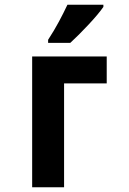

<svg xmlns="http://www.w3.org/2000/svg" viewBox="-20 -786 540 806"><path d="M115 0V-549H428V-436H249V0ZM182 -606H275Q310 -638 352 -683Q394 -728 414 -757V-766H263Q247 -732 227.5 -695.5Q208 -659 182 -619Z"/></svg>

Font: Noto Sans Mono Condensed Extra
Style: Regular
Weight: 800
Width: 3
Designer: Monotype Design Team
Foundry: Monotype Imaging Inc.
Version: Version 1.900